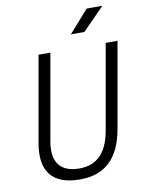

<svg xmlns="http://www.w3.org/2000/svg" viewBox="-97 -961 780 1038"><g transform="rotate(-10 293.0 -442.0)"><path d="M258.3 9.8Q145 9.8 97.4 -49.1Q49.8 -107.9 69.8 -222.7L152.8 -693.4H217.8L134.8 -222.7Q119.6 -137.2 152.8 -93.3Q186 -49.3 265.1 -49.3Q407.2 -49.3 438.5 -222.7L521.5 -693.4H586.4L503.4 -222.7Q462.9 9.8 258.3 9.8ZM344.2 -771.5 452.6 -894H538.6L418.5 -771.5Z"/></g></svg>

Font: Cascadia Mono Light
Style: Italic
Weight: 300
Italic angle: -10°
Monospace: yes
Designer: Aaron Bell
Foundry: Saja Typeworks
Version: Version 2404.023; ttfautohint (v1.8.4)